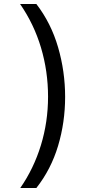

<svg xmlns="http://www.w3.org/2000/svg" viewBox="-20 -812 459 967"><path d="M82 135Q150 37 186 -80.5Q222 -198 222 -325Q222 -453 186.5 -572Q151 -691 81 -792H163Q237 -696 272.5 -574Q308 -452 308 -324Q308 -196 272.5 -77.5Q237 41 163 135Z"/></svg>

Font: utelugu15
Style: Book
Weight: 400
Designer: Jelle Bosma - Monotype Design Team
Foundry: Monotype Imaging Inc.
Version: Version 2.003